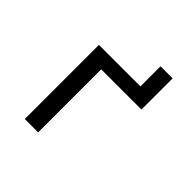

<svg xmlns="http://www.w3.org/2000/svg" viewBox="-172 -800 945 945"><g transform="rotate(45 300.0 -328.0)"><path d="M133 0V-516H422V-656H506V-439H226V0Z"/></g></svg>

Font: IBM Plex Mono Text
Style: Regular
Weight: 450
Designer: Mike Abbink, Paul van der Laan, Pieter van Rosmalen
Foundry: Bold Monday
Version: Version 2.000